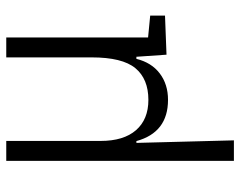

<svg xmlns="http://www.w3.org/2000/svg" viewBox="-98 -460 782 626"><g transform="rotate(-90 293.0 -147.0)"><path d="M280.3 9.8Q174.3 9.8 146 -93.3H140.1L148.4 224.6H81.5V-517.6H146.5V-210Q146.5 -134.8 181.6 -94.5Q216.8 -54.2 280.3 -54.2Q348.6 -54.2 383.8 -96.7Q418.9 -139.2 418.9 -239.3V-517.6H483.9V-55.2L555.2 -48.3V0L427.7 4.9L420.9 -93.3H414.1Q401.9 -43.9 366.5 -17.1Q331.1 9.8 280.3 9.8Z"/></g></svg>

Font: Cascadia Mono PL Light
Style: Regular
Weight: 300
Monospace: yes
Designer: Aaron Bell
Foundry: Saja Typeworks
Version: Version 2404.023; ttfautohint (v1.8.4)